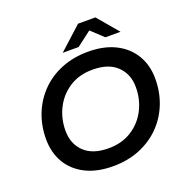

<svg xmlns="http://www.w3.org/2000/svg" viewBox="-155 -1036 1152 1189"><g transform="rotate(-20 421.0 -442.0)"><path d="M391 10Q285 10 210 -28Q135 -66 95.5 -133.5Q56 -201 56 -289Q56 -378 86.5 -454.5Q117 -531 173.5 -588.5Q230 -646 309 -678Q388 -710 485 -710Q590 -710 665 -672Q740 -634 780 -566.5Q820 -499 820 -411Q820 -322 789.5 -245.5Q759 -169 702 -111.5Q645 -54 566 -22Q487 10 391 10ZM402 -104Q490 -104 554.5 -145Q619 -186 654 -254Q689 -322 689 -403Q689 -489 633.5 -542.5Q578 -596 473 -596Q385 -596 321 -555Q257 -514 222 -446Q187 -378 187 -297Q187 -211 242 -157.5Q297 -104 402 -104ZM336 -757 487 -894H601L717 -757H617L538 -831L441 -757Z"/></g></svg>

Font: Montserrat SemiBold
Style: Italic
Weight: 600
Italic angle: -11.3°
Designer: Julieta Ulanovsky
Foundry: Julieta Ulanovsky
Version: Version 9.000; ttfautohint (v1.8.4.7-5d5b)